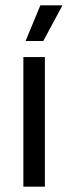

<svg xmlns="http://www.w3.org/2000/svg" viewBox="-20 -703 256 723"><path d="M68 0V-488H149V0ZM132 -683H215V-682.5L143 -548.5H76.5V-549Z"/></svg>

Font: Anek Odia Medium
Style: Regular
Weight: 400
Version: Version 1.003